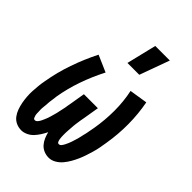

<svg xmlns="http://www.w3.org/2000/svg" viewBox="-226 -850 951 951"><g transform="rotate(45 250.0 -374.5)"><path d="M108 8Q88 8 71 0Q54 -8 43 -22.5Q32 -37 25.5 -55Q19 -73 15.5 -91.5Q12 -110 10.5 -129.5Q9 -149 10 -168.5Q11 -188 13 -208Q15 -228 19 -248Q31 -319 55.5 -390Q80 -461 114 -528L201 -490Q169 -428 146.5 -363.5Q124 -299 113 -233Q112 -226 111.5 -219Q111 -212 109.5 -205Q108 -198 107.5 -191Q107 -184 106.5 -177Q106 -170 105.5 -163.5Q105 -157 104 -150Q103 -143 103 -136Q103 -129 103.5 -122Q104 -115 104 -108Q104 -101 105.5 -94.5Q107 -88 110 -81.5Q113 -75 120 -75Q128 -75 134.5 -83Q141 -91 144.5 -98.5Q148 -106 151.5 -114Q155 -122 158 -130Q161 -138 163 -146Q165 -154 167.5 -162Q170 -170 172 -178.5Q174 -187 175.5 -195Q177 -203 179 -211Q181 -219 182.5 -227.5Q184 -236 185 -244Q186 -252 188 -260L201 -338H299L286 -260Q285 -253 283.5 -246Q282 -239 281 -232Q280 -225 279 -218Q278 -211 277 -204.5Q276 -198 275.5 -191Q275 -184 274.5 -177Q274 -170 273.5 -163Q273 -156 272.5 -149Q272 -142 272 -135.5Q272 -129 272 -122Q272 -115 272.5 -108.5Q273 -102 274 -95.5Q275 -89 278 -82Q281 -75 288 -75Q296 -75 302 -83Q308 -91 311.5 -98.5Q315 -106 318.5 -113.5Q322 -121 324.5 -129Q327 -137 329.5 -145Q332 -153 334.5 -161Q337 -169 338.5 -177Q340 -185 342 -193Q344 -201 346 -209Q348 -217 349 -225Q350 -233 352 -241Q354 -249 355 -257Q366 -322 366 -387Q366 -452 353 -513L448 -528Q461 -460 461.5 -389Q462 -318 450 -246Q447 -227 443.5 -208Q440 -189 434.5 -170.5Q429 -152 423 -133.5Q417 -115 409 -97Q401 -79 391 -61.5Q381 -44 368 -28.5Q355 -13 337 -2.5Q319 8 300 8Q281 8 265 1Q249 -6 238 -18.5Q227 -31 220 -47Q213 -63 209 -80Q201 -64 191.5 -49Q182 -34 170 -21Q158 -8 141 0Q124 8 108 8ZM244 -600 282 -757H384L327 -600Z"/></g></svg>

Font: Iosevka Term Curly
Style: Bold Italic
Weight: 700
Italic angle: -9°
Designer: Belleve Invis
Foundry: Belleve Invis
Version: Version 32.3.0